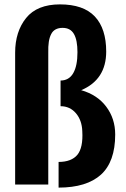

<svg xmlns="http://www.w3.org/2000/svg" viewBox="-20 -841 576 875"><path d="M247 -103C286 -103 315 -114 333 -136C350 -157 358 -193 355 -243C354 -276 344 -304 326 -325C308 -346 285 -357 256 -357V-474C281 -474 301 -485 314 -508C327 -531 333 -562 333 -603C333 -639 328 -667 317 -686C306 -705 289 -714 265 -714C240 -714 222 -704 213 -685C203 -666 199 -638 200 -601V0H49V-601C49 -665 66 -718 99 -759C132 -800 184 -821 253 -821C324 -821 377 -803 412 -766C447 -729 464 -675 464 -606C464 -521 426 -462 350 -430C399 -416 437 -391 464 -355C491 -319 505 -277 505 -228C505 -145 483 -84 440 -45C397 -6 332 14 247 14Z"/></svg>

Font: Oswald SemiBold
Style: Regular
Weight: 400
Version: Version